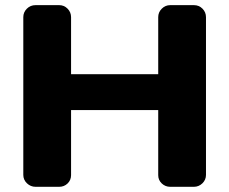

<svg xmlns="http://www.w3.org/2000/svg" viewBox="-20 -720 884 740"><path d="M69.8 -45.9V-653.8Q69.8 -672.9 83.5 -686.5Q97.2 -700.2 117.2 -700.2H208Q227.1 -700.2 240.5 -686.5Q253.9 -672.9 253.9 -653.8V-434.1H589.8V-653.8Q589.8 -672.9 603.5 -686.5Q617.2 -700.2 636.2 -700.2H727.1Q747.1 -700.2 760.5 -686.5Q773.9 -672.9 773.9 -653.8V-45.9Q773.9 -26.9 760 -13.4Q746.1 0 727.1 0H636.2Q617.2 0 603.5 -12.9Q589.8 -25.9 589.8 -44.9V-295.9H253.9V-44.9Q253.9 -25.9 240.5 -12.9Q227.1 0 208 0H117.2Q98.1 0 84 -13.4Q69.8 -26.9 69.8 -45.9Z"/></svg>

Font: Days One
Style: Regular
Weight: 400
Designer: Alexander Kalachev, Alexey Maslov, Jovanny Lemonad
Foundry: Alexander Kalachev, Alexey Maslov, Jovanny Lemonad
Version: Version 1.002